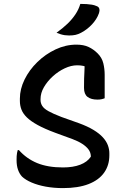

<svg xmlns="http://www.w3.org/2000/svg" viewBox="-20 -949 640 985"><path d="M372 -720Q409 -720 434.5 -708Q460 -696 481 -675Q503 -653 510 -624.5Q517 -596 517 -565Q517 -545 517 -524.5Q517 -504 517 -484.5Q517 -465 517 -445Q510 -442 501 -440Q492 -438 480 -438Q447 -438 429 -452Q411 -466 411 -498Q411 -526 411.5 -545.5Q412 -565 413 -579.5Q414 -594 414 -607.5Q414 -621 413 -638L435 -597Q421 -608 407 -611Q393 -614 376 -614Q345 -614 312 -598.5Q279 -583 251 -557.5Q223 -532 205.5 -502Q188 -472 188 -441V-436Q188 -420 196.5 -406Q205 -392 228 -379Q251 -366 295 -349L385 -317Q429 -301 459.5 -282.5Q490 -264 508 -244Q526 -224 533.5 -203.5Q541 -183 541 -163V-152Q541 -101 514 -63Q487 -25 434 -4.5Q381 16 303 16Q256 16 215 8.5Q174 1 142.5 -12.5Q111 -26 93 -43Q80 -57 72.5 -78Q65 -99 65 -128Q65 -139 65.5 -148Q66 -157 67.5 -165Q69 -173 71 -179H77Q116 -135 170.5 -112.5Q225 -90 303 -90Q355 -90 391.5 -104Q428 -118 446 -145V-149Q445 -168 433.5 -183Q422 -198 402 -211Q382 -224 353 -235L263 -268Q209 -288 173.5 -307.5Q138 -327 118 -346.5Q98 -366 90 -387Q82 -408 82 -431V-443Q82 -492 106 -541Q130 -590 171.5 -630.5Q213 -671 265 -695.5Q317 -720 372 -720ZM392 -929Q410 -929 424.5 -928Q439 -927 451.5 -925Q464 -923 475 -918Q487 -914 489.5 -904Q492 -894 488 -882Q482 -865 473 -851Q464 -837 452.5 -824.5Q441 -812 427 -801Q413 -790 396 -781Q381 -773 367 -770Q353 -767 334 -767Q323 -767 312.5 -768.5Q302 -770 292 -773Q282 -776 270 -781Q302 -804 326 -827Q350 -850 367 -875.5Q384 -901 392 -929Z"/></svg>

Font: Recursive Casual Medium
Style: Regular
Weight: 500
Version: Version 1.047